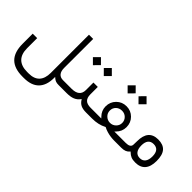

<svg xmlns="http://www.w3.org/2000/svg" viewBox="-24 -1279 2140 2140"><g transform="rotate(45 1046.5 -209.0)"><path d="M679.7 0H664.6Q637.2 0 619.4 -6.6Q601.6 -13.2 585.9 -26.9L573.7 -37.6V-21.5Q573.7 95.7 513.9 157Q454.1 218.3 335.4 218.3H313Q183.6 218.3 119.9 153.8Q56.2 89.4 56.2 -42V-201.2H126.5V-42.5Q126.5 49.8 173.8 97.2Q221.2 144.5 313 144.5H338.9Q422.4 144.5 465.1 99.1Q507.8 53.7 507.8 -34.7V-636.2H574.2L573.7 -179.2Q573.7 -127 596.2 -100.1Q618.7 -73.2 661.1 -73.2H679.7Q685.5 -73.2 689 -64.2Q692.4 -55.2 692.4 -40V-34.7Q692.4 -19 689 -9.5Q685.5 0 679.7 0Z M887.2 -490.7 950.2 -554.2 1013.7 -490.7 950.2 -427.2ZM715.3 -490.7 778.8 -554.2 841.8 -490.7 778.8 -427.2ZM1106.9 0H1097.7Q1045.9 0 1014.9 -15.1Q983.9 -30.3 963.4 -63L957.5 -71.8L951.2 -63.5Q926.8 -30.8 889.4 -15.4Q852.1 0 792.5 0H675.3Q662.6 0 662.6 -34.7V-40Q662.6 -50.3 664.1 -57.6Q665.5 -64.9 668.5 -69.1Q671.4 -73.2 675.3 -73.2H794.9Q919.9 -73.2 919.9 -175.8V-294.4H988.8V-175.8Q988.8 -124.5 1014.4 -98.9Q1040 -73.2 1097.2 -73.2H1107.4Q1113.3 -73.2 1116.7 -64.2Q1120.1 -55.2 1120.1 -40V-34.7Q1120.1 -19 1116.7 -9.5Q1113.3 0 1106.9 0Z M1606.4 0H1540.5Q1512.7 0 1484.1 -3.9Q1455.6 -7.8 1425 -16.6Q1394.5 -25.4 1370.1 -38.6L1366.7 -40.5L1363.3 -38.6Q1290.5 0 1192.4 0H1103Q1090.3 0 1090.3 -34.7V-40Q1090.3 -50.3 1091.8 -57.6Q1093.3 -64.9 1096.2 -69.1Q1099.1 -73.2 1103 -73.2H1247.6H1265.1L1252.9 -85.9Q1203.1 -135.7 1203.1 -203.1Q1203.1 -272.9 1251 -321Q1298.8 -369.1 1368.2 -369.1Q1437.5 -369.1 1485.1 -321.5Q1532.7 -273.9 1532.7 -203.6Q1532.7 -135.3 1483.4 -85.9L1471.2 -73.2H1488.8H1606.4Q1612.3 -73.2 1615.7 -64.2Q1619.1 -55.2 1619.1 -40V-34.7Q1619.1 -26.9 1618.2 -20.5Q1617.2 -14.2 1615.7 -9.5Q1614.3 -4.9 1611.8 -2.4Q1609.4 0 1606.4 0ZM1465.3 -202.6Q1465.3 -242.7 1437.3 -270.5Q1409.2 -298.3 1367.7 -298.3Q1325.7 -298.3 1297.6 -271.2Q1269.5 -244.1 1269.5 -202.6Q1269.5 -163.1 1298.6 -135Q1327.6 -106.9 1367.7 -106.9Q1407.7 -106.9 1436.5 -135Q1465.3 -163.1 1465.3 -202.6ZM1383.3 -542 1446.3 -605.5 1509.8 -542 1446.3 -478.5ZM1211.4 -542 1274.9 -605.5 1337.9 -542 1274.9 -478.5Z M1602.5 -73.2H1650.9Q1721.7 -73.2 1724.6 -119.1Q1726.1 -142.1 1726.1 -175.8Q1726.1 -356.9 1879.4 -356.9Q1959.5 -356.9 1998 -313Q2036.6 -269 2036.6 -174.8Q2036.6 -85 1996.8 -39.1Q1957 6.8 1879.4 6.8Q1838.4 6.8 1812.3 -3.9Q1786.1 -14.6 1762.2 -38.6L1756.3 -43.9L1751.5 -38.1Q1734.4 -18.1 1710.7 -9Q1687 0 1651.9 0H1602.5Q1589.8 0 1589.8 -34.7V-40Q1589.8 -50.3 1591.3 -57.6Q1592.8 -64.9 1595.7 -69.1Q1598.6 -73.2 1602.5 -73.2ZM1967.8 -176.8Q1967.8 -284.7 1879.9 -284.7Q1836.9 -284.7 1814.9 -257.1Q1793 -229.5 1793 -176.8Q1793 -122.1 1815.4 -92.8Q1837.9 -63.5 1880.4 -63.5Q1922.9 -63.5 1945.3 -92.8Q1967.8 -122.1 1967.8 -176.8Z"/></g></svg>

Font: Shabnam Light FD
Style: Light-FD
Weight: 300
Foundry: DejaVu fonts team - Redesigned by Saber Rastikerdar - Based on Vazir font
Version: Version 5.0.0